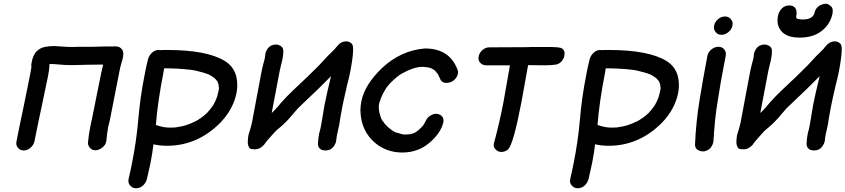

<svg xmlns="http://www.w3.org/2000/svg" viewBox="-20 -794 4518 1026"><path d="M107 10Q87 10 76 -4Q67 -15 67 -28Q67 -33 68 -38Q86 -130 106 -223L140 -391L148 -435Q147 -438 147 -442Q147 -451 150 -465Q163 -531 219 -543Q244 -548 269 -548L315 -545Q342 -543 365 -543Q397 -543 413 -544H472Q536 -546 600 -546Q621 -545 632 -530Q639 -521 639 -505Q639 -495 636 -483Q633 -469 628 -454Q623 -439 615 -396Q579 -211 567 -152L558 -115Q551 -77 548 -39L547 -37Q544 -18 525.5 -4.5Q507 9 490 9Q470 9 459 -6Q450 -17 450 -31Q450 -35 451 -39Q454 -74 461 -109Q465 -132 471 -156Q483 -213 506 -331Q524 -422 531 -448V-449L445 -448Q426 -448 408 -447L364 -446Q331 -446 298 -449Q272 -452 245 -452Q243 -419 236 -384L224 -327L204 -231Q183 -134 164 -38Q159 -18 142.5 -4Q126 10 107 10Z M857 -429 854 -410Q822 -247 813 -126H814Q828 -120 859 -114H863Q874 -112 890 -112L916 -113Q917 -113 919.5 -113.5Q922 -114 924 -114Q926 -114 927 -115Q965 -120 987 -130L996 -133Q1033 -148 1046 -159Q1047 -159 1048.5 -160.5Q1050 -162 1053 -163Q1071 -176 1089 -193L1090 -195Q1096 -200 1109 -218L1120 -233L1121 -235Q1132 -254 1139 -274L1141 -280Q1145 -294 1148 -309Q1150 -316 1150 -323Q1150 -330 1148 -336V-339Q1148 -346 1142 -358V-359Q1133 -370 1129 -374Q1129 -375 1128 -375Q1127 -375 1127 -376Q1114 -386 1096 -396H1095Q1071 -406 1024 -417L1000 -421Q929 -429 857 -429ZM872 -527Q1084 -527 1180 -469Q1227 -441 1242 -388Q1248 -364 1248 -339Q1248 -319 1244 -298Q1227 -212 1160 -141Q1037 -15 872 -15Q835 -15 800 -23Q794 28 784 78Q775 121 765 163Q759 184 743.5 198Q728 212 707 212Q688 212 676 198Q666 187 666 172Q666 168 667 163Q677 121 685 80Q709 -39 719 -156Q729 -273 752 -390Q760 -434 771 -478Q777 -498 792.5 -512.5Q808 -527 829 -527L835 -526Q841 -527 872 -527Z M1720 10Q1681 10 1679 -25Q1680 -54 1686 -83Q1687 -88 1689.5 -95.5Q1692 -103 1697 -131L1701 -154Q1707 -193 1714 -232Q1724 -284 1749 -387Q1701 -337 1575 -218L1572 -215Q1568 -212 1566 -208L1551 -191Q1513 -144 1477 -114Q1461 -102 1447 -87Q1447 -86 1445.5 -85Q1444 -84 1443 -82Q1442 -80 1438 -77Q1403 -39 1390 -19Q1368 4 1343 4Q1340 4 1324 2.5Q1308 1 1304 -30Q1304 -49 1307 -69Q1310 -82 1315 -96Q1322 -119 1327 -142Q1359 -309 1363 -334L1379 -418Q1384 -442 1394 -478L1397 -495V-498Q1397 -501 1398 -506Q1400 -519 1410 -534Q1426 -556 1455 -556Q1467 -556 1480.5 -548Q1494 -540 1494 -521Q1494 -501 1490 -482Q1488 -468 1484 -455L1475 -417L1460 -338Q1455 -308 1432 -191L1434 -192L1442 -200Q1443 -200 1443.5 -201Q1444 -202 1445.5 -203Q1447 -204 1447 -205Q1470 -229 1482 -245Q1513 -280 1546 -311Q1640 -399 1674 -434L1685 -445L1698 -459Q1734 -499 1755 -518L1771 -534V-535L1783 -549Q1803 -573 1830 -573Q1848 -573 1861 -559Q1867 -552 1867 -529Q1867 -492 1852 -413Q1845 -377 1835 -340Q1815 -253 1809 -222L1798 -161L1794 -133L1780 -69L1776 -39Q1773 -25 1763 -11Q1747 10 1720 10Z M2130 21Q2051 21 1991 -25Q1908 -91 1906 -204Q1906 -228 1911 -252Q1928 -341 2022 -431Q2123 -525 2251 -535Q2381 -535 2424 -424Q2428 -415 2428 -407Q2428 -403 2427 -400Q2421 -372 2393 -357Q2380 -351 2367 -351Q2339 -351 2331 -375L2322 -393L2323 -394L2306 -415Q2301 -421 2286 -428Q2278 -434 2239 -437Q2191 -437 2126 -400Q2107 -390 2076 -360Q2075 -358 2072 -357Q2046 -330 2034 -307L2026 -293Q2012 -263 2011 -255Q2008 -251 2006 -240Q2004 -233 2004 -223Q2004 -209 2008 -189L2009 -188Q2013 -167 2023 -149L2025 -148Q2046 -114 2090 -88Q2093 -88 2094 -87Q2095 -86 2132 -76L2145 -75L2174 -77L2193 -83Q2217 -95 2243 -126L2245 -130Q2251 -139 2256 -150Q2265 -169 2285 -179Q2297 -186 2310 -186Q2316 -186 2323 -184Q2350 -175 2350 -149Q2350 -143 2348 -136Q2334 -82 2276 -32Q2215 21 2130 21Z M2659 18Q2641 18 2628 4Q2618 -6 2618 -21Q2618 -24 2619 -28L2620 -30Q2649 -138 2670 -246L2705 -445H2576Q2557 -446 2545 -460Q2537 -470 2537 -483Q2537 -488 2538 -493Q2542 -513 2558.5 -527Q2575 -541 2595 -541L2798 -542L2820 -543Q2840 -543 2905 -543Q2970 -543 2982 -536Q2997 -527 2997 -508Q2997 -502 2996 -496Q2994 -484 2983 -469Q2972 -454 2952 -449Q2922 -445 2893 -445L2802 -446L2766 -246Q2723 -22 2695 4Q2680 18 2659 18Z M3217 -429 3214 -410Q3182 -247 3173 -126H3174Q3188 -120 3219 -114H3223Q3234 -112 3250 -112L3276 -113Q3277 -113 3279.5 -113.5Q3282 -114 3284 -114Q3286 -114 3287 -115Q3325 -120 3347 -130L3356 -133Q3393 -148 3406 -159Q3407 -159 3408.5 -160.5Q3410 -162 3413 -163Q3431 -176 3449 -193L3450 -195Q3456 -200 3469 -218L3480 -233L3481 -235Q3492 -254 3499 -274L3501 -280Q3505 -294 3508 -309Q3510 -316 3510 -323Q3510 -330 3508 -336V-339Q3508 -346 3502 -358V-359Q3493 -370 3489 -374Q3489 -375 3488 -375Q3487 -375 3487 -376Q3474 -386 3456 -396H3455Q3431 -406 3384 -417L3360 -421Q3289 -429 3217 -429ZM3232 -527Q3444 -527 3540 -469Q3587 -441 3602 -388Q3608 -364 3608 -339Q3608 -319 3604 -298Q3587 -212 3520 -141Q3397 -15 3232 -15Q3195 -15 3160 -23Q3154 28 3144 78Q3135 121 3125 163Q3119 184 3103.5 198Q3088 212 3067 212Q3048 212 3036 198Q3026 187 3026 172Q3026 168 3027 163Q3037 121 3045 80Q3069 -39 3079 -156Q3089 -273 3112 -390Q3120 -434 3131 -478Q3137 -498 3152.5 -512.5Q3168 -527 3189 -527L3195 -526Q3201 -527 3232 -527Z M3835 -608Q3815 -608 3804 -623Q3795 -634 3795 -647Q3795 -652 3796 -657Q3800 -677 3817 -691.5Q3834 -706 3854 -706Q3874 -706 3886 -691Q3895 -681 3895 -667Q3895 -662 3894 -657Q3890 -637 3872.5 -622.5Q3855 -608 3835 -608ZM3793 -46Q3793 -40 3792 -34Q3789 -21 3779.5 -7Q3770 7 3747 14Q3742 15 3736 15Q3723 15 3709 7.5Q3695 0 3694 -20Q3699 -141 3718 -257.5Q3737 -374 3760 -495Q3764 -515 3781.5 -529.5Q3799 -544 3819 -544Q3839 -544 3850 -530Q3859 -519 3859 -505Q3859 -500 3858 -495L3848 -443Q3830 -351 3817 -265Q3807 -207 3801 -149L3796 -91L3795 -77V-71Q3793 -59 3793 -46Z M4331 10Q4292 10 4290 -25Q4291 -54 4297 -83Q4298 -88 4300.5 -95.5Q4303 -103 4308 -131L4312 -154Q4318 -193 4325 -232Q4335 -284 4360 -387Q4312 -337 4186 -218L4183 -215Q4179 -212 4177 -208L4162 -191Q4124 -144 4088 -114Q4072 -102 4058 -87Q4058 -86 4056.5 -85Q4055 -84 4054 -82Q4053 -80 4049 -77Q4014 -39 4001 -19Q3979 4 3954 4Q3951 4 3935 2.5Q3919 1 3915 -30Q3915 -49 3918 -69Q3921 -82 3926 -96Q3933 -119 3938 -142Q3970 -309 3974 -334L3990 -418Q3995 -442 4005 -478L4008 -495V-498Q4008 -501 4009 -506Q4011 -519 4021 -534Q4037 -556 4066 -556Q4078 -556 4091.5 -548Q4105 -540 4105 -521Q4105 -501 4101 -482Q4099 -468 4095 -455L4086 -417L4071 -338Q4066 -308 4043 -191L4045 -192L4053 -200Q4054 -200 4054.5 -201Q4055 -202 4056.5 -203Q4058 -204 4058 -205Q4081 -229 4093 -245Q4124 -280 4157 -311Q4251 -399 4285 -434L4296 -445L4309 -459Q4345 -499 4366 -518L4382 -534V-535L4394 -549Q4414 -573 4441 -573Q4459 -573 4472 -559Q4478 -552 4478 -529Q4478 -492 4463 -413Q4456 -377 4446 -340Q4426 -253 4420 -222L4409 -161L4405 -133L4391 -69L4387 -39Q4384 -25 4374 -11Q4358 10 4331 10ZM4252 -593Q4157 -593 4137 -662Q4135 -673 4135 -684Q4135 -696 4137 -708Q4143 -740 4168 -757Q4183 -765 4196 -765Q4237 -765 4237 -723Q4235 -712 4235 -706V-701Q4235 -690 4271 -690Q4321 -690 4332 -723Q4338 -756 4370 -769Q4382 -774 4392 -774Q4405 -774 4419 -762Q4430 -753 4430 -736Q4430 -730 4429 -723Q4417 -662 4366 -625Q4322 -593 4252 -593Z"/></svg>

Font: Bad Comic
Style: Italic
Weight: 400
Italic angle: -11°
Designer: GGBotNet
Foundry: GGBotNet
Version: 0.95